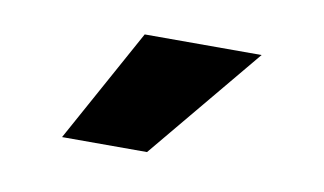

<svg xmlns="http://www.w3.org/2000/svg" viewBox="-35 -804 499 296"><g transform="rotate(10 214.0 -656.0)"><path d="M74 -567 172 -745H355L207 -567Z"/></g></svg>

Font: REM Medium
Style: Bold
Weight: 700
Version: Version 1.005;gftools[0.9.28]